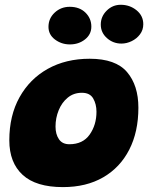

<svg xmlns="http://www.w3.org/2000/svg" viewBox="-20 -775 625 804"><path d="M243.5 8.5Q130.5 8.5 74.8 -42.8Q19 -94 19 -187.5Q19 -291 61.8 -367.8Q104.5 -444.5 180.2 -486.8Q256 -529 355.5 -529Q464.5 -529 512 -473.2Q559.5 -417.5 559.5 -324Q559.5 -223 521.2 -148.2Q483 -73.5 412.2 -32.5Q341.5 8.5 243.5 8.5ZM270.5 -171Q327 -171 355.5 -211.5Q384 -252 384 -307Q384 -339 370.2 -362.8Q356.5 -386.5 323 -386.5Q288.5 -386.5 263.8 -366.2Q239 -346 225.8 -313.5Q212.5 -281 212.5 -245Q212.5 -213 226.8 -192Q241 -171 270.5 -171ZM488.5 -592.5Q453.5 -592.5 427.8 -615.5Q402 -638.5 402 -672Q402 -706 426.8 -730.5Q451.5 -755 485.5 -755Q523.5 -755 551.8 -732Q580 -709 580 -673.5Q580 -649.5 566.2 -631.2Q552.5 -613 531.5 -602.8Q510.5 -592.5 488.5 -592.5ZM272.5 -589Q237.5 -589 210.2 -609.5Q183 -630 183 -662.5Q183 -698 209 -722.2Q235 -746.5 272 -746.5Q313 -746.5 337.8 -722.2Q362.5 -698 362.5 -663.5Q362.5 -631 336 -610Q309.5 -589 272.5 -589Z"/></svg>

Font: Grandstander Black
Style: Italic
Weight: 900
Italic angle: -15°
Designer: Tyler Finck
Foundry: Etcetera Type Co
Version: Version 1.200; ttfautohint (v1.8.3)